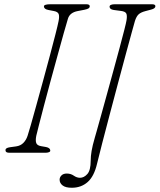

<svg xmlns="http://www.w3.org/2000/svg" viewBox="-20 -720 752 905"><path d="M151 -80Q146.5 -57 151 -45.5Q155.5 -34 174 -31L197 -27Q217 -23 217 -10Q217 -5 210.2 -2.5Q203.5 0 195 0H24Q6 0 6 -11Q4.5 -23 27 -26L56 -30Q77 -33 90.2 -46.5Q103.5 -60 110 -80Q114 -91 125 -129.8Q136 -168.5 151.2 -223.5Q166.5 -278.5 183.2 -339.8Q200 -401 215.2 -458.2Q230.5 -515.5 241.5 -558.8Q252.5 -602 256 -620Q260.5 -642 256.8 -653.2Q253 -664.5 234 -668L208 -673Q187 -677 187 -690Q187 -700 219 -700H386Q403 -700 403 -691Q403 -684.5 397.8 -680.8Q392.5 -677 378 -674L347 -668Q308.5 -661 300 -631Q293.5 -610.5 280.8 -565Q268 -519.5 251.8 -460.2Q235.5 -401 218.5 -338.8Q201.5 -276.5 187 -221Q172.5 -165.5 162.8 -127.5Q153 -89.5 151 -80ZM616 -621Q613.5 -612.5 601.8 -570.2Q590 -528 572.8 -464Q555.5 -400 535.8 -326Q516 -252 496.8 -179Q477.5 -106 461.8 -45.2Q446 15.5 437.5 51.5Q423.5 111.5 393 138.2Q362.5 165 318.5 165Q289 165 275 154Q261 143 261 127Q261 115.5 269.8 106.8Q278.5 98 295 98Q313.5 98 327.8 108Q342 118 357 118Q376 118 391.8 100.2Q407.5 82.5 407.5 37Q407.5 16.5 411.8 -8.8Q416 -34 427 -71.5Q427.5 -73 435.5 -101.2Q443.5 -129.5 456.2 -175.2Q469 -221 484.2 -276.5Q499.5 -332 515 -388.8Q530.5 -445.5 544 -495.5Q557.5 -545.5 566.2 -580Q575 -614.5 576.5 -625Q580 -647.5 575 -656.8Q570 -666 550 -668.5L516 -673Q496.5 -676 496.5 -688.5Q496.5 -700 522.5 -700H695.5Q712.5 -700 712.5 -691Q712.5 -680 693 -675L665 -667.5Q644 -662 633.5 -652.5Q623 -643 616 -621Z"/></svg>

Font: Fraunces 9pt SuperSoft Thin
Style: Italic
Weight: 100
Italic angle: -16°
Version: Version 1.000;[0bf87f6ff]